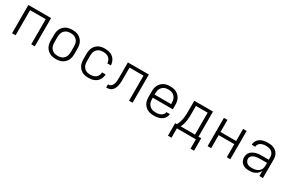

<svg xmlns="http://www.w3.org/2000/svg" viewBox="119 -1708 4562 3061"><g transform="rotate(30 2400.0 -178.0)"><path d="M91 0V-520H509V0H444V-462H156V0Z M900 8Q871 8 842 3Q813 -2 787 -15.5Q761 -29 740 -50Q719 -71 706 -97Q693 -123 688 -152Q683 -181 683 -210V-310Q683 -339 688 -368Q693 -397 706 -423Q719 -449 740 -470Q761 -491 787 -504.5Q813 -518 842 -523Q871 -528 900 -528Q929 -528 958 -523Q987 -518 1013 -504.5Q1039 -491 1060 -470Q1081 -449 1094 -423Q1107 -397 1112 -368Q1117 -339 1117 -310V-210Q1117 -181 1112 -152Q1107 -123 1094 -97Q1081 -71 1060 -50Q1039 -29 1013 -15.5Q987 -2 958 3Q929 8 900 8ZM900 -50Q921 -50 942 -54Q963 -58 981 -68Q999 -78 1013.5 -93.5Q1028 -109 1036.5 -128Q1045 -147 1048.5 -168Q1052 -189 1052 -210V-310Q1052 -331 1048.5 -352Q1045 -373 1036.5 -392Q1028 -411 1013.5 -426.5Q999 -442 981 -452Q963 -462 942 -466Q921 -470 900 -470Q879 -470 858 -466Q837 -462 819 -452Q801 -442 786.5 -426.5Q772 -411 763.5 -392Q755 -373 751.5 -352Q748 -331 748 -310V-210Q748 -189 751.5 -168Q755 -147 763.5 -128Q772 -109 786.5 -93.5Q801 -78 819 -68Q837 -58 858 -54Q879 -50 900 -50Z M1498 8Q1469 8 1440 3Q1411 -2 1385 -15.5Q1359 -29 1339 -50Q1319 -71 1306 -97Q1293 -123 1288 -152Q1283 -181 1283 -210V-310Q1283 -339 1288 -368Q1293 -397 1306 -423Q1319 -449 1339 -470Q1359 -491 1385 -504.5Q1411 -518 1440 -523Q1469 -528 1498 -528Q1524 -528 1550.5 -524Q1577 -520 1601.5 -510Q1626 -500 1647 -483Q1668 -466 1682 -443.5Q1696 -421 1703.5 -395.5Q1711 -370 1711 -343Q1711 -343 1711 -343Q1711 -343 1711 -343H1646Q1646 -343 1646 -343Q1646 -343 1646 -343Q1646 -370 1634.5 -396Q1623 -422 1601.5 -439.5Q1580 -457 1552.5 -463.5Q1525 -470 1498 -470Q1477 -470 1456.5 -466Q1436 -462 1417.5 -452Q1399 -442 1385 -426Q1371 -410 1362.5 -391Q1354 -372 1351 -351.5Q1348 -331 1348 -310V-210Q1348 -189 1351 -168.5Q1354 -148 1362.5 -129Q1371 -110 1385 -94Q1399 -78 1417.5 -68Q1436 -58 1456.5 -54Q1477 -50 1498 -50Q1525 -50 1552.5 -56.5Q1580 -63 1601.5 -80.5Q1623 -98 1634.5 -124Q1646 -150 1646 -177Q1646 -177 1646 -177Q1646 -177 1646 -177H1711Q1711 -177 1711 -177Q1711 -177 1711 -177Q1711 -150 1703.5 -124.5Q1696 -99 1682 -76.5Q1668 -54 1647 -37Q1626 -20 1601.5 -10Q1577 0 1550.5 4Q1524 8 1498 8Z M1823 0V-58Q1838 -58 1852.5 -62Q1867 -66 1878 -75.5Q1889 -85 1897 -97.5Q1905 -110 1910 -124Q1915 -138 1917.5 -152.5Q1920 -167 1921 -182Q1922 -197 1922.5 -212Q1923 -227 1923 -241Q1923 -251 1923 -261Q1923 -271 1923 -281V-520H2309V0H2244V-462H1987V-280Q1987 -279 1987 -278Q1987 -277 1987 -275Q1987 -252 1987 -229Q1987 -206 1985 -183Q1983 -160 1979 -137Q1975 -114 1966.5 -92.5Q1958 -71 1944.5 -52Q1931 -33 1911.5 -20.5Q1892 -8 1869 -4Q1846 0 1823 0Z M2702 8Q2673 8 2644 3Q2615 -2 2588.5 -15Q2562 -28 2541 -49Q2520 -70 2506.5 -96.5Q2493 -123 2488 -152Q2483 -181 2483 -210V-310Q2483 -339 2488 -368Q2493 -397 2506 -423Q2519 -449 2540 -470Q2561 -491 2587 -504.5Q2613 -518 2642 -523Q2671 -528 2700 -528Q2729 -528 2758 -523Q2787 -518 2813 -504.5Q2839 -491 2860 -470Q2881 -449 2894 -423Q2907 -397 2912 -368Q2917 -339 2917 -310V-231H2548V-210Q2548 -189 2551.5 -168Q2555 -147 2564 -128Q2573 -109 2587.5 -93.5Q2602 -78 2620.5 -68Q2639 -58 2660 -54Q2681 -50 2702 -50Q2718 -50 2734 -51.5Q2750 -53 2765.5 -57Q2781 -61 2795.5 -68Q2810 -75 2822 -85.5Q2834 -96 2841.5 -110.5Q2849 -125 2850 -141H2915Q2913 -117 2903.5 -94.5Q2894 -72 2878 -54Q2862 -36 2841 -23.5Q2820 -11 2797 -4Q2774 3 2750 5.5Q2726 8 2702 8ZM2548 -289H2852V-310Q2852 -331 2848.5 -352Q2845 -373 2836.5 -392Q2828 -411 2813.5 -426.5Q2799 -442 2781 -452Q2763 -462 2742 -466Q2721 -470 2700 -470Q2679 -470 2658 -466Q2637 -462 2619 -452Q2601 -442 2586.5 -426.5Q2572 -411 2563.5 -392Q2555 -373 2551.5 -352Q2548 -331 2548 -310Z M3060 172V-58H3091Q3108 -88 3119 -121Q3130 -154 3136 -188Q3142 -222 3143.5 -256.5Q3145 -291 3145 -325V-520H3490V-58H3540V172H3475V0H3125V172ZM3162 -58H3425V-462H3209V-325Q3209 -291 3208 -256.5Q3207 -222 3202 -188.5Q3197 -155 3187 -122Q3177 -89 3162 -58Z M3691 0V-520H3756V-298H4044V-520H4109V0H4044V-240H3756V0Z M4456 8Q4435 8 4413.5 5.5Q4392 3 4372 -5Q4352 -13 4334.5 -26.5Q4317 -40 4305.5 -58Q4294 -76 4288.5 -97Q4283 -118 4283 -140Q4283 -167 4292 -193Q4301 -219 4320 -238Q4339 -257 4363.5 -269.5Q4388 -282 4414 -289Q4440 -296 4467 -298Q4494 -300 4521 -300H4644V-344Q4644 -362 4640 -380Q4636 -398 4626 -413.5Q4616 -429 4601.5 -440.5Q4587 -452 4570 -458.5Q4553 -465 4534.5 -467.5Q4516 -470 4498 -470Q4482 -470 4465.5 -468.5Q4449 -467 4433.5 -462.5Q4418 -458 4403.5 -450Q4389 -442 4378 -430Q4367 -418 4360.5 -403Q4354 -388 4354 -371H4289Q4289 -396 4297.5 -419.5Q4306 -443 4321.5 -462Q4337 -481 4358 -494Q4379 -507 4402 -514.5Q4425 -522 4449.5 -525Q4474 -528 4498 -528Q4525 -528 4551.5 -524.5Q4578 -521 4602.5 -511Q4627 -501 4648 -484.5Q4669 -468 4683 -445.5Q4697 -423 4703 -396.5Q4709 -370 4709 -344V0H4644V-95Q4632 -69 4612 -48.5Q4592 -28 4566.5 -15Q4541 -2 4513 3Q4485 8 4456 8ZM4479 -50Q4500 -50 4520 -53Q4540 -56 4559 -63Q4578 -70 4595 -82.5Q4612 -95 4623 -111.5Q4634 -128 4639 -148.5Q4644 -169 4644 -189V-242H4521Q4502 -242 4484 -241Q4466 -240 4448 -236.5Q4430 -233 4412.5 -226.5Q4395 -220 4380 -209.5Q4365 -199 4356.5 -182Q4348 -165 4348 -147Q4348 -124 4359.5 -103Q4371 -82 4390.5 -70Q4410 -58 4433 -54Q4456 -50 4479 -50Z"/></g></svg>

Font: Iosevka Aile Custom Light
Style: Regular
Weight: 300
Designer: Belleve Invis
Foundry: Belleve Invis
Version: Version 17.0.2; ttfautohint (v1.8.3)